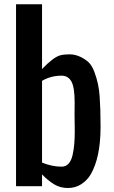

<svg xmlns="http://www.w3.org/2000/svg" viewBox="-20 -895 549 923"><path d="M463.4 -281.7Q462.9 -137.2 416 -56.6Q399.4 -28.3 371.1 -9.8Q342.8 8.8 306.2 8.8Q269 8.8 239.7 -9.3Q210.4 -27.3 182.1 -56.6V0H57.1V-874.5H182.1V-563Q235.4 -619.1 269 -628.9Q287.1 -633.8 314 -633.8Q340.8 -633.8 365.7 -622.1Q390.6 -610.4 406.7 -594.7Q422.9 -578.6 434.1 -548.3Q455.1 -492.2 459 -432.1Q463.4 -372.1 463.4 -290ZM275.9 -531.2Q224.1 -531.2 182.1 -506.3V-113.3Q230.5 -93.8 275.9 -93.8Q316.4 -93.8 329.1 -150.4Q339.8 -196.8 339.4 -266.6L338.4 -344.2L338.9 -401.9Q338.9 -475.1 323.2 -503.4Q307.6 -531.2 275.9 -531.2Z"/></svg>

Font: Oswald
Style: Book
Weight: 400
Designer: vernon adams
Foundry: vernon adams
Version: Version 1.000